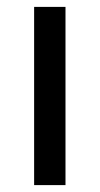

<svg xmlns="http://www.w3.org/2000/svg" viewBox="-20 -537 289 557"><path d="M79 0V-517H170V0Z"/></svg>

Font: Bricolage Grotesque 96pt ExtraBold
Style: Regular
Weight: 400
Version: Version 1.001;gftools[0.9.33.dev8+g029e19f]